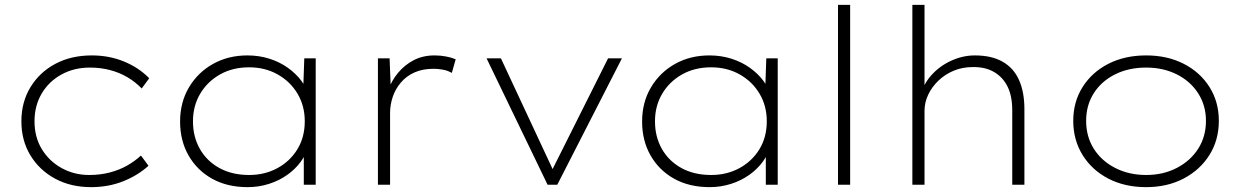

<svg xmlns="http://www.w3.org/2000/svg" viewBox="-20 -760 5103 790"><path d="M355 10Q271 10 206.5 -25Q142 -60 105 -121Q68 -182 68 -261Q68 -340 105.5 -401.5Q143 -463 208 -497.5Q273 -532 358 -532Q429 -532 490 -507Q551 -482 594 -438L563 -396Q538 -422 505.5 -441.5Q473 -461 433.5 -471.5Q394 -482 350 -482Q285 -482 233 -453.5Q181 -425 151.5 -375Q122 -325 122 -261Q122 -196 152 -146.5Q182 -97 233.5 -68.5Q285 -40 347 -40Q393 -40 432.5 -50.5Q472 -61 503.5 -79Q535 -97 560 -120L591 -78Q547 -38 486.5 -14Q426 10 355 10Z M999 10Q915 10 853 -24.5Q791 -59 756 -120Q721 -181 721 -260Q721 -339 757.5 -400.5Q794 -462 856.5 -497Q919 -532 998 -532Q1046 -532 1088.5 -518.5Q1131 -505 1164.5 -481Q1198 -457 1220 -427.5Q1242 -398 1248 -365L1227 -376L1232 -520H1279V0H1230V-138L1248 -159Q1240 -125 1217.5 -94.5Q1195 -64 1162 -40.5Q1129 -17 1087 -3.5Q1045 10 999 10ZM1005 -40Q1070 -40 1122 -68.5Q1174 -97 1204 -146.5Q1234 -196 1234 -261Q1234 -324 1204.5 -374Q1175 -424 1123 -453.5Q1071 -483 1005 -483Q937 -483 885 -453.5Q833 -424 803.5 -374Q774 -324 774 -261Q774 -197 802.5 -147Q831 -97 883 -68.5Q935 -40 1005 -40Z M1535 0V-520H1583L1588 -394L1577 -388Q1591 -428 1618 -460.5Q1645 -493 1682.5 -512.5Q1720 -532 1768 -532Q1793 -532 1816 -527.5Q1839 -523 1855 -516L1839 -460Q1822 -470 1801.5 -473.5Q1781 -477 1765 -477Q1719 -477 1685.5 -462Q1652 -447 1629.5 -420.5Q1607 -394 1596 -361.5Q1585 -329 1585 -295V0Z M2233 0 1982 -520H2041L2260 -51L2240 -37L2482 -520H2539L2273 0Z M2900 10Q2816 10 2754 -24.5Q2692 -59 2657 -120Q2622 -181 2622 -260Q2622 -339 2658.5 -400.5Q2695 -462 2757.5 -497Q2820 -532 2899 -532Q2947 -532 2989.5 -518.5Q3032 -505 3065.5 -481Q3099 -457 3121 -427.5Q3143 -398 3149 -365L3128 -376L3133 -520H3180V0H3131V-138L3149 -159Q3141 -125 3118.5 -94.5Q3096 -64 3063 -40.5Q3030 -17 2988 -3.5Q2946 10 2900 10ZM2906 -40Q2971 -40 3023 -68.5Q3075 -97 3105 -146.5Q3135 -196 3135 -261Q3135 -324 3105.5 -374Q3076 -424 3024 -453.5Q2972 -483 2906 -483Q2838 -483 2786 -453.5Q2734 -424 2704.5 -374Q2675 -324 2675 -261Q2675 -197 2703.5 -147Q2732 -97 2784 -68.5Q2836 -40 2906 -40Z M3428 0V-740H3478V0Z M3734 0V-740H3784V-384L3768 -366Q3779 -414 3813 -451.5Q3847 -489 3894.5 -510.5Q3942 -532 3991 -532Q4060 -532 4105.5 -506Q4151 -480 4173 -430.5Q4195 -381 4195 -311V0H4145V-306Q4145 -364 4126 -403Q4107 -442 4070.5 -463.5Q4034 -485 3982 -484Q3940 -484 3904 -469Q3868 -454 3841 -428Q3814 -402 3799 -370Q3784 -338 3784 -304V0H3759Q3753 0 3747.5 0Q3742 0 3734 0Z M4696 10Q4608 10 4540.5 -25Q4473 -60 4434.5 -122Q4396 -184 4396 -263Q4396 -341 4434.5 -402Q4473 -463 4540.5 -497.5Q4608 -532 4696 -532Q4783 -532 4850.5 -497.5Q4918 -463 4956.5 -402Q4995 -341 4995 -263Q4995 -184 4956.5 -122.5Q4918 -61 4850.5 -25.5Q4783 10 4696 10ZM4696 -40Q4766 -40 4822 -69Q4878 -98 4910 -148Q4942 -198 4942 -263Q4942 -326 4910 -376Q4878 -426 4822 -454Q4766 -482 4696 -482Q4624 -482 4568 -454Q4512 -426 4480.5 -376.5Q4449 -327 4449 -263Q4449 -198 4480.5 -148Q4512 -98 4568.5 -69Q4625 -40 4696 -40Z"/></svg>

Font: Lexend Exa ExtraLight
Style: Regular
Weight: 250
Designer: Bonnie Shaver-Troup, Thomas Jockin
Foundry: Lexend
Version: Version 1.007